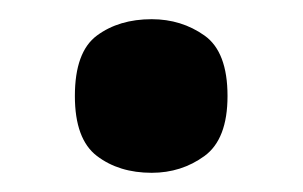

<svg xmlns="http://www.w3.org/2000/svg" viewBox="-20 -172 316 200"><path d="M138 8Q104 8 81 -9.5Q58 -27 58 -72Q58 -118 81 -135Q104 -152 138 -152Q169 -152 193 -135Q217 -118 217 -72Q217 -27 193 -9.5Q169 8 138 8Z"/></svg>

Font: Noto Serif Georgian Condensed ExtraBold
Style: Regular
Weight: 800
Width: 3
Designer: Monotype Design Team, Akaki Razmadze
Foundry: Google LLC
Version: Version 2.003; ttfautohint (v1.8.4.7-5d5b)